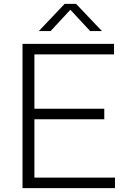

<svg xmlns="http://www.w3.org/2000/svg" viewBox="-20 -965 655 985"><path d="M156.5 -54H570V0H95.5V-740H565V-686H156.5V-407H515V-353H156.5ZM503 -805.5H442.5L341 -915L239.5 -805.5H179L311.5 -945H370.5Z"/></svg>

Font: Encode Sans Semi Expanded Light
Style: Regular
Weight: 300
Width: 6
Designer: Multiple Designers
Foundry: Impallari Type
Version: Version 2.000